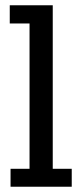

<svg xmlns="http://www.w3.org/2000/svg" viewBox="-20 -708 312 728"><path d="M20 0V-68H92V-619H17V-688H180V-68H252V0Z"/></svg>

Font: Zilla Slab Medium
Style: Regular
Weight: 500
Designer: Typotheque.com
Foundry: Typotheque type foundry
Version: Version 1.1; 2017